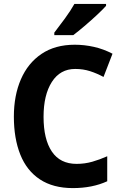

<svg xmlns="http://www.w3.org/2000/svg" viewBox="-20 -953 624 983"><path d="M365 -600Q288 -600 245.5 -533.5Q203 -467 203 -355Q203 -240 245.5 -177Q288 -114 372 -114Q414 -114 452.5 -125Q491 -136 529 -153V-25Q453 10 353 10Q252 10 184.5 -34.5Q117 -79 84 -161.5Q51 -244 51 -356Q51 -464 87 -547Q123 -630 192.5 -677Q262 -724 363 -724Q412 -724 461 -713Q510 -702 556 -678L510 -559Q477 -577 441.5 -588.5Q406 -600 365 -600ZM523 -923Q506 -904 476 -876Q446 -848 413 -820Q380 -792 355 -773H258V-786Q283 -818 312.5 -858.5Q342 -899 361 -933H523Z"/></svg>

Font: Noto Sans Lao SemiCondensed
Style: Bold
Weight: 700
Width: 4
Designer: Monotype Design Team
Foundry: Monotype Imaging Inc.
Version: Version 2.003; ttfautohint (v1.8.4.7-5d5b)